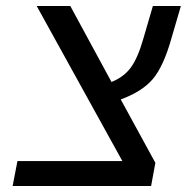

<svg xmlns="http://www.w3.org/2000/svg" viewBox="-20 -619 640 639"><path d="M482.9 0H22L38.1 -83H387.2L102.1 -599.1H213.9L351.1 -346.2Q392.6 -362.8 415.8 -394.8Q439 -426.8 457 -490.2L488.8 -599.1H582L550.8 -492.2Q524.4 -398.4 488.8 -356.2Q453.1 -314 381.8 -288.1L497.1 -77.1Z"/></svg>

Font: Cousine
Style: Italic
Weight: 400
Italic angle: -12°
Monospace: yes
Designer: Steve Matteson
Foundry: Monotype Imaging Inc.
Version: Version 1.21